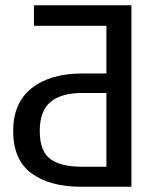

<svg xmlns="http://www.w3.org/2000/svg" viewBox="-20 -709 619 729"><path d="M479 0H287Q169 0 99.5 -51Q30 -102 30 -212Q30 -318 100 -374Q170 -430 293 -430H384V-611H109V-689H479ZM384 -76V-356H292Q213 -356 172 -322Q131 -288 131 -212Q131 -134 171.5 -105Q212 -76 289 -76Z"/></svg>

Font: FiraGOUPP
Style: Medium
Weight: 400
Designer: bBox Type
Foundry: bBox Type GmbH
Version: Version 1.001